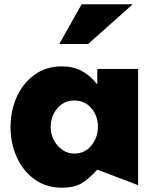

<svg xmlns="http://www.w3.org/2000/svg" viewBox="-20 -862 716 894"><path d="M326 -394Q375 -394 405.5 -358Q436 -322 436 -272Q436 -222 405.5 -184.5Q375 -147 326 -147Q295 -147 270 -164.5Q245 -182 230.5 -210Q216 -238 216 -269Q216 -320 246.5 -357Q277 -394 326 -394ZM623 -541H433V-469Q400 -511 360 -532Q320 -553 269 -553Q194 -553 139.5 -513Q85 -473 57 -408.5Q29 -344 29 -270Q29 -197 57 -132.5Q85 -68 139.5 -28Q194 12 269 12Q324 12 358 -7.5Q392 -27 433 -72L623 0ZM256 -657H390L598 -842H360Z"/></svg>

Font: Geom Black
Style: Bold
Weight: 900
Version: Version 1.102